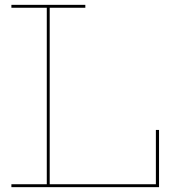

<svg xmlns="http://www.w3.org/2000/svg" viewBox="-20 -772 700 792"><path d="M636 -236V0H27V-12H173V-740H27V-752H332V-740H185V-12H623V-236Z"/></svg>

Font: Hepta Slab Thin
Style: Regular
Weight: 250
Designer: Michael LaGattuta
Foundry: Michael LaGattuta
Version: Version 1.100; ttfautohint (v1.8) -l 8 -r 50 -G 200 -x 14 -D